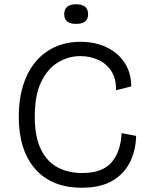

<svg xmlns="http://www.w3.org/2000/svg" viewBox="-20 -868 702 900"><path d="M363 12Q223 12 145.5 -75.5Q68 -163 68 -321Q68 -428 103 -507Q138 -586 203.5 -629Q269 -672 358 -672Q426 -672 479.5 -646.5Q533 -621 564 -574Q595 -527 595 -463L524 -445Q525 -499 502 -534.5Q479 -570 440.5 -587.5Q402 -605 357 -605Q300 -605 251 -575Q202 -545 172.5 -483Q143 -421 143 -322Q143 -228 171 -169.5Q199 -111 249 -84Q299 -57 366 -57Q460 -57 503 -107Q546 -157 550 -244L618 -231Q617 -165 590 -109.5Q563 -54 507.5 -21Q452 12 363 12ZM337 -756Q281 -756 281 -801Q281 -848 337 -848Q393 -848 393 -801Q393 -756 337 -756Z"/></svg>

Font: Bricolage Grotesque 10pt Light
Style: Regular
Weight: 300
Designer: Mathieu Triay
Foundry: Atelier Triay
Version: Version 1.000; ttfautohint (v1.8.4.7-5d5b);gftools[0.9.32]